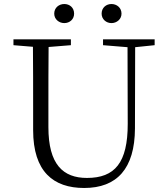

<svg xmlns="http://www.w3.org/2000/svg" viewBox="-20 -921 832 956"><path d="M300 -806C327 -806 349 -825 349 -853C349 -883 327 -901 300 -901C274 -901 250 -883 250 -853C250 -825 274 -806 300 -806ZM535 -806C561 -806 585 -825 585 -853C585 -883 561 -901 535 -901C509 -901 486 -883 486 -853C486 -825 509 -806 535 -806ZM493 -696 615 -686 616 -304C616 -111 552 -35 413 -35C294 -35 221 -102 221 -288V-389C221 -491 221 -589 222 -687L333 -696V-725H47V-696L144 -688C145 -589 145 -489 145 -389V-273C145 -66 246 15 399 15C562 15 651 -81 652 -281L653 -686L750 -696V-725H493Z"/></svg>

Font: Noto Serif SC Light
Style: Regular
Weight: 300
Designer: Ryoko NISHIZUKA 西塚涼子 (kana & ideographs); Frank Grießhammer (Latin, Greek & Cyrillic); Wenlong ZHANG 张文龙 (bopomofo); San
Foundry: Adobe
Version: Version 2.001;hotconv 1.1.0;makeotfexe 2.6.0